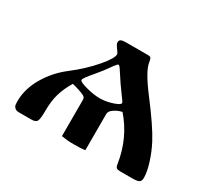

<svg xmlns="http://www.w3.org/2000/svg" viewBox="-102 -625 857 790"><g transform="rotate(30 327.0 -230.0)"><path d="M28.3 -33.7Q28.3 -92.3 61.8 -148.9Q95.2 -205.6 147.9 -245.6Q205.1 -289.6 248 -339.4Q287.1 -385.3 287.1 -404.3Q287.1 -410.2 270.5 -431.6Q263.7 -441.4 263.7 -448.2Q263.7 -459 271.2 -462.4Q278.8 -465.8 293.9 -465.8H399.9Q409.7 -465.8 412.8 -460.9Q416 -456.1 418 -441.9Q423.3 -404.3 486.3 -321.8Q563 -221.2 591.3 -167Q611.3 -128.9 624 -88.1Q636.7 -47.4 636.7 -20Q636.7 -3.4 627.4 1.2Q618.2 5.9 596.2 5.9H539.6Q526.4 5.9 521.2 2.2Q516.1 -1.5 514.2 -15.1Q497.1 -127.9 424.8 -210.9Q397.9 -204.6 380.9 -189.5Q371.1 -180.7 371.1 -168.9V2Q354.5 4.9 314.9 4.9Q286.6 4.9 258.8 0V-168.9Q258.8 -178.2 257.1 -181.6Q255.4 -185.1 249 -189Q241.7 -193.4 220.5 -200.2Q199.2 -207 189.9 -208.5Q168.5 -172.9 158 -138.2Q147.5 -103.5 147.5 -54.2Q147.5 -18.6 142.1 -7.3Q136.7 3.9 115.7 3.9H57.1Q43.9 3.9 37.4 -2Q30.8 -7.8 29.5 -14.6Q28.3 -21.5 28.3 -33.7ZM212.9 -241.2Q212.9 -231.9 250.2 -222.2Q287.6 -212.4 313.5 -212.4Q335.9 -212.4 357.9 -217.8Q379.9 -223.1 392.6 -229.7Q405.3 -236.3 405.3 -241.2Q405.3 -245.6 391.6 -263.2Q360.4 -304.7 329.1 -354Q318.8 -371.1 313.5 -371.1Q309.1 -371.1 295.9 -352.5Q272.5 -318.4 248 -290Q212.9 -249.5 212.9 -241.2Z"/></g></svg>

Font: Monomachus
Style: Medium
Weight: 500
Designer: Alexey Kryukov
Version: Version 1.0